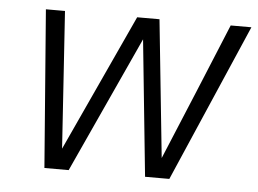

<svg xmlns="http://www.w3.org/2000/svg" viewBox="-42 -539 795 591"><g transform="rotate(5 356.0 -243.5)"><path d="M712 -487 501 0H426L383 -421L190 0H115L77 -487H136L150 -276L164 -64L359 -487H428L472 -62L561 -276L648 -487Z"/></g></svg>

Font: Inria Sans Light
Style: Italic
Weight: 300
Italic angle: -10°
Designer: Black Foundry Team
Foundry: Black Foundry
Version: Version 1.2; ttfautohint (v1.8.3)